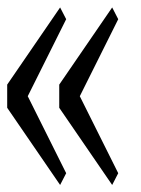

<svg xmlns="http://www.w3.org/2000/svg" viewBox="-49 -516 385 526"><path d="M115.7 -9.3 -29.3 -220.7V-284.2L115.7 -495.6L132.3 -463.4L14.6 -227.5V-277.3L132.3 -41.5ZM258.3 -9.3 113.3 -220.7V-284.2L258.3 -495.6L274.9 -463.4L157.2 -227.5V-277.3L274.9 -41.5Z"/></svg>

Font: Scarab Serif
Style: Condensed
Weight: 400
Designer: John Roberts
Foundry: Scarab
Version: 1.0